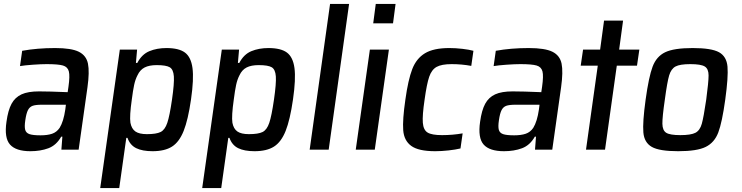

<svg xmlns="http://www.w3.org/2000/svg" viewBox="-20 -763 3782 979"><path d="M13 -142Q21 -201 39 -234Q57 -267 90 -282Q123 -297 179 -297Q230 -297 325 -293L329 -320Q337 -376 331 -399Q325 -422 301 -429Q277 -436 218 -436Q190 -436 147.5 -433Q105 -430 82 -426L93 -504Q170 -518 261 -518Q344 -518 382 -499Q420 -480 428.5 -438.5Q437 -397 426 -318L381 0H293L298 -66H292Q267 -22 226.5 -7Q186 8 135 8Q61 8 31 -26Q1 -60 13 -142ZM284 -111Q304 -143 313 -205L316 -229H193Q162 -229 146.5 -223.5Q131 -218 122.5 -201.5Q114 -185 109 -150Q104 -117 108.5 -101Q113 -85 130.5 -79Q148 -73 187 -73Q222 -73 245.5 -81Q269 -89 284 -111Z M591 -510H679L673 -442H680Q703 -486 741.5 -502Q780 -518 829 -518Q892 -518 923 -495Q954 -472 961.5 -416Q969 -360 954 -256Q939 -152 916.5 -95.5Q894 -39 857 -15.5Q820 8 758 8Q706 8 674.5 -7.5Q643 -23 630 -60H624L588 196H491ZM857 -255Q869 -338 866.5 -373.5Q864 -409 845.5 -420Q827 -431 779 -431Q741 -431 717.5 -419Q694 -407 681 -379Q670 -358 664 -330Q658 -302 652 -255Q640 -171 645 -137Q651 -106 670.5 -92.5Q690 -79 729 -79Q777 -79 799 -90Q821 -101 833 -136.5Q845 -172 857 -255Z M1111 -510H1199L1193 -442H1200Q1223 -486 1261.5 -502Q1300 -518 1349 -518Q1412 -518 1443 -495Q1474 -472 1481.5 -416Q1489 -360 1474 -256Q1459 -152 1436.5 -95.5Q1414 -39 1377 -15.5Q1340 8 1278 8Q1226 8 1194.5 -7.5Q1163 -23 1150 -60H1144L1108 196H1011ZM1377 -255Q1389 -338 1386.5 -373.5Q1384 -409 1365.5 -420Q1347 -431 1299 -431Q1261 -431 1237.5 -419Q1214 -407 1201 -379Q1190 -358 1184 -330Q1178 -302 1172 -255Q1160 -171 1165 -137Q1171 -106 1190.5 -92.5Q1210 -79 1249 -79Q1297 -79 1319 -90Q1341 -101 1353 -136.5Q1365 -172 1377 -255Z M1559 0 1663 -743H1760L1656 0Z M1883 -644 1896 -743H1997L1984 -644ZM1794 0 1866 -510H1963L1891 0Z M2199 8Q2114 8 2077 -19Q2040 -46 2036 -99Q2032 -152 2047 -255Q2061 -356 2082 -410.5Q2103 -465 2147 -491.5Q2191 -518 2271 -518Q2303 -518 2337.5 -514Q2372 -510 2394 -504L2383 -427Q2334 -436 2283 -436Q2232 -436 2206.5 -422Q2181 -408 2168.5 -371.5Q2156 -335 2145 -255Q2133 -174 2136 -137Q2139 -100 2160.5 -87Q2182 -74 2234 -74Q2288 -74 2339 -83L2328 -6Q2303 0 2267 4Q2231 8 2199 8Z M2428 -142Q2436 -201 2454 -234Q2472 -267 2505 -282Q2538 -297 2594 -297Q2645 -297 2740 -293L2744 -320Q2752 -376 2746 -399Q2740 -422 2716 -429Q2692 -436 2633 -436Q2605 -436 2562.5 -433Q2520 -430 2497 -426L2508 -504Q2585 -518 2676 -518Q2759 -518 2797 -499Q2835 -480 2843.5 -438.5Q2852 -397 2841 -318L2796 0H2708L2713 -66H2707Q2682 -22 2641.5 -7Q2601 8 2550 8Q2476 8 2446 -26Q2416 -60 2428 -142ZM2699 -111Q2719 -143 2728 -205L2731 -229H2608Q2577 -229 2561.5 -223.5Q2546 -218 2537.5 -201.5Q2529 -185 2524 -150Q2519 -117 2523.5 -101Q2528 -85 2545.5 -79Q2563 -73 2602 -73Q2637 -73 2660.5 -81Q2684 -89 2699 -111Z M2968 0 3028 -428H2941L2953 -510H3040L3060 -658H3157L3137 -510H3240L3228 -428H3125L3065 0Z M3272 -255Q3288 -371 3307.5 -423Q3327 -475 3371.5 -496.5Q3416 -518 3512 -518Q3608 -518 3646.5 -496.5Q3685 -475 3689.5 -423Q3694 -371 3678 -255Q3662 -139 3642.5 -87.5Q3623 -36 3578.5 -14Q3534 8 3438 8Q3342 8 3303.5 -14Q3265 -36 3260.5 -87.5Q3256 -139 3272 -255ZM3581 -255Q3593 -345 3593 -378.5Q3593 -412 3573.5 -424Q3554 -436 3500 -436Q3447 -436 3424.5 -424Q3402 -412 3392 -378.5Q3382 -345 3370 -255Q3357 -166 3357.5 -132Q3358 -98 3377 -86Q3396 -74 3449 -74Q3503 -74 3526 -86Q3549 -98 3558.5 -132Q3568 -166 3581 -255Z"/></svg>

Font: Assailand Medium
Style: Italic
Weight: 500
Italic angle: -8°
Designer: Hector Gatti with collaboration of the Omnibus-Type team
Foundry: Omnibus-Type
Version: Version 0.072;October 19, 2019;FontCreator 12.0.0.2547 64-bi